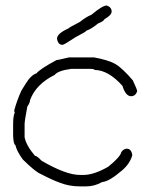

<svg xmlns="http://www.w3.org/2000/svg" viewBox="-20 -668 528 686"><path d="M226.1 -462.9H315.9Q365.2 -454.1 392.1 -439.5Q417 -424.8 454.6 -380.9Q470.2 -347.7 470.2 -341.8Q463.9 -324.2 448.7 -324.2Q428.7 -324.2 417.5 -361.3Q366.7 -418 317.9 -418Q317.9 -421.4 304.2 -421.9H233.9Q187 -415.5 175.3 -400.4Q108.4 -367.2 87.4 -310.5Q87.4 -301.3 77.6 -287.1Q67.9 -235.8 67.9 -224.6V-177.7Q73.7 -147.9 105 -111.3Q112.3 -111.3 128.4 -93.8Q215.3 -43 265.1 -43H278.8Q315.4 -43 366.7 -72.3Q410.2 -107.4 413.6 -125Q422.4 -136.7 433.1 -136.7Q448.7 -136.7 452.6 -115.2V-113.3Q444.3 -83 415.5 -58.6Q369.1 -19 345.2 -17.6Q317.9 -2 286.6 -2H267.1Q226.1 -2 192.9 -15.6Q166.5 -24.9 124.5 -46.9Q106.9 -53.7 62 -97.7Q40 -127 34.7 -150.4Q28.8 -150.4 26.9 -181.6V-224.6Q26.9 -253.9 32.7 -265.6Q30.8 -269 30.8 -273.4Q40.5 -309.1 56.2 -343.8L71.8 -369.1Q90.8 -399.9 110.8 -406.2Q121.1 -420.4 181.2 -453.1Q185.5 -453.1 226.1 -462.9ZM361.3 -648.4Q378.9 -642.1 378.9 -627Q378.9 -613.8 353.5 -599.6Q350.1 -591.8 330.1 -584Q306.6 -564.5 289.1 -558.6Q288.6 -555.2 250 -535.2Q209 -507.8 203.1 -507.8Q187.5 -507.8 183.6 -529.3Q183.6 -548.3 224.6 -566.4Q224.6 -568.8 265.6 -589.8Q287.1 -607.4 306.6 -615.2Q346.2 -648.4 361.3 -648.4Z"/></svg>

Font: CEF Fonts CJK
Style: Regular
Weight: 400
Designer: PartyBoss (派对大魔王)
Version: Release 2.25